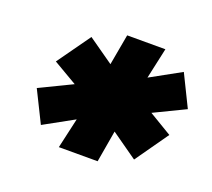

<svg xmlns="http://www.w3.org/2000/svg" viewBox="-81 -846 695 628"><g transform="rotate(20 266.0 -532.0)"><path d="M532 -583 387 -513 394 -549 504 -483 423 -368 318 -442 335 -450 313 -322H178L207 -450L223 -439L98 -370L44 -479L189 -549L184 -517L73 -582L155 -697L259 -624L240 -614L263 -742H396L368 -614L353 -624L478 -693Z"/></g></svg>

Font: Montserrat Thin Black
Style: Italic
Weight: 900
Italic angle: -11.3°
Version: Version 9.000